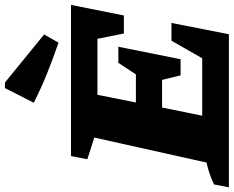

<svg xmlns="http://www.w3.org/2000/svg" viewBox="-142 -866 972 799"><g transform="rotate(-90 344.5 -466.0)"><path d="M-35 0 -23 -62Q-1 -72 21.5 -80Q44 -88 68 -93L172 -560L82 -589L95 -657H724L680 -437H605L583 -547H350L318 -387H435L483 -460H550L498 -201H431L412 -278H297L263 -111H502L575 -239H649L602 0ZM567 -709Q503 -731 440.5 -756Q378 -781 317 -812L378 -932H401L601 -769Z"/></g></svg>

Font: Piazzolla ExtraBold
Style: Italic
Weight: 800
Italic angle: -11.3°
Designer: Juan Pablo del Peral
Foundry: Huerta Tipografica
Version: Version 1.330